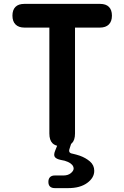

<svg xmlns="http://www.w3.org/2000/svg" viewBox="-20 -750 640 988"><path d="M234 -608H106Q76 -608 60 -624Q44 -640 44 -669.5Q44 -699 59.5 -714.5Q75 -730 105 -730H495Q525 -730 540.5 -714.5Q556 -699 556 -669.5Q556 -640 540 -624Q524 -608 494 -608H366V-63Q366 -29 350 -13Q348 -12 346 -10L338 15Q334 26 337.5 32.5Q341 39 354 41Q372 45 390 51Q421 62 443 81Q465 100 465 129Q465 165 428.5 191.5Q392 218 331 218H262Q246 218 237.5 210Q229 202 229 186Q229 170 237.5 161.5Q246 153 262 153H306Q330 153 344.5 141Q359 129 359 117Q358 96 329 83Q314 76 293 73Q269 68 262 57.5Q255 47 264 25L274 0Q259 -4 250 -13Q234 -29 234 -63Z"/></svg>

Font: Maple Mono Normal NL
Style: Bold
Weight: 700
Monospace: yes
Designer: subframe7536
Version: Version 7.000